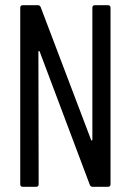

<svg xmlns="http://www.w3.org/2000/svg" viewBox="-20 -720 503 740"><path d="M58 -10V-690Q58 -700 68 -700H126Q134 -700 137 -692L331 -181Q332 -178 334 -178.5Q336 -179 336 -182V-690Q336 -700 346 -700H396Q406 -700 406 -690V-10Q406 0 396 0H337Q329 0 326 -8L133 -521Q132 -524 130 -523.5Q128 -523 128 -520L129 -10Q129 0 119 0H68Q58 0 58 -10Z"/></svg>

Font: Barlow Condensed
Style: Regular
Weight: 400
Width: 3
Designer: Jeremy Tribby
Foundry: Tribby Type
Version: Version 1.500